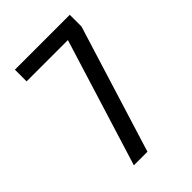

<svg xmlns="http://www.w3.org/2000/svg" viewBox="-215 -832 930 930"><g transform="rotate(-45 250.0 -367.5)"><path d="M142 0 345 -655H62V-735H438V-655L235 0Z"/></g></svg>

Font: Iosevka Medium
Style: Regular
Weight: 500
Monospace: yes
Designer: Belleve Invis
Foundry: Belleve Invis
Version: Version 32.5.0; ttfautohint (v1.8.4)